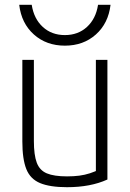

<svg xmlns="http://www.w3.org/2000/svg" viewBox="-20 -769 540 799"><path d="M259 10Q188 10 147 -7Q106 -24 89.5 -65.5Q73 -107 73 -180V-520H121V-182Q121 -124 133 -92Q145 -60 175 -47.5Q205 -35 259 -35Q287 -35 310 -38Q333 -41 354.5 -48Q376 -55 398 -66L379 -34V-520H427V-22Q357 10 259 10ZM250 -579Q173 -579 121 -625.5Q69 -672 60 -749H112Q121 -691 158 -657Q195 -623 250 -623Q305 -623 342 -657Q379 -691 388 -749H440Q431 -672 379 -625.5Q327 -579 250 -579Z"/></svg>

Font: M PLUS 1 Code Light
Style: Regular
Weight: 300
Designer: Coji Morishita
Foundry: UNDERFOREST DESIGN
Version: Version 1.002